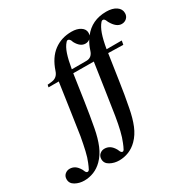

<svg xmlns="http://www.w3.org/2000/svg" viewBox="-356 -908 1343 1348"><g transform="rotate(-30 315.5 -234.5)"><path d="M-49 241Q-89 241 -121.5 223Q-154 205 -154 171Q-154 146 -137.5 131.5Q-121 117 -99 117Q-77 117 -58.5 128.5Q-40 140 -23 169L-14 189Q-9 198 -1 199Q7 200 14 192Q25 171 35 146Q49 113 60 65.5Q71 18 82 -43Q97 -141 111.5 -242Q126 -343 142 -452H59L63 -471L100 -475Q144 -481 159 -527Q190 -620 250.5 -665Q311 -710 393 -710Q438 -710 466 -691.5Q494 -673 494 -644Q494 -633 491 -623Q557 -710 675 -710Q725 -710 755 -689.5Q785 -669 785 -636Q785 -611 768.5 -595.5Q752 -580 728 -580Q685 -580 651 -641L643 -659Q637 -670 628 -671.5Q619 -673 611 -664Q589 -639 573.5 -595Q558 -551 546 -480H669L663 -448L542 -451Q526 -348 511 -243.5Q496 -139 477 -43Q463 32 440.5 87Q418 142 380 180Q349 211 311.5 226Q274 241 234 241Q194 241 161 223Q128 205 128 171Q128 146 144.5 131.5Q161 117 183 117Q206 117 225 129Q244 141 260 169L269 189Q275 199 283 199.5Q291 200 296 192Q302 181 307 170Q312 159 317 146Q331 113 342.5 65.5Q354 18 364 -43Q379 -138 394 -240.5Q409 -343 425 -450L259 -451Q244 -348 228.5 -243.5Q213 -139 195 -43Q181 32 158 87Q135 142 97 180Q66 211 28.5 226Q-9 241 -49 241ZM264 -480H382Q427 -480 442 -528Q455 -569 475 -601Q460 -588 438 -588Q397 -588 368 -641L361 -659Q354 -670 345 -672Q336 -674 328 -664Q306 -640 291 -595.5Q276 -551 264 -480Z"/></g></svg>

Font: DeepMind Serif Text
Style: Italic
Weight: 400
Italic angle: -12°
Designer: Frank Grießhammer / Modifications: Colophon Foundry
Foundry: Colophon Foundry
Version: Version 5.003; ttfautohint (v1.8.2)